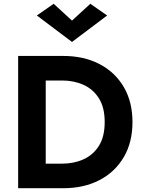

<svg xmlns="http://www.w3.org/2000/svg" viewBox="-20 -996 756 1016"><path d="M361 -887 458 -976 547 -914 361 -774 175 -914 264 -976ZM314 0H76V-700H314Q424 -700 506.5 -657Q589 -614 635 -535.5Q681 -457 681 -350Q681 -243 635 -164.5Q589 -86 506.5 -43Q424 0 314 0ZM309 -570H222V-130H309Q371 -130 422 -153Q473 -176 503.5 -224.5Q534 -273 534 -350Q534 -427 503.5 -475.5Q473 -524 422 -547Q371 -570 309 -570Z"/></svg>

Font: Jost* Semi
Style: Regular
Weight: 600
Version: Version 3.7